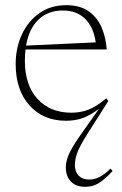

<svg xmlns="http://www.w3.org/2000/svg" viewBox="-20 -456 472 741"><path d="M398 -66 317.5 60.5Q288 107.5 278.5 132.8Q269 158 269 181Q269 207 283.8 222Q298.5 237 324 237Q346 237 365.5 226.5Q385 216 406.5 194.5L414.5 204Q382 239 359.2 252Q336.5 265 308.5 265Q273 265 253.5 244.5Q234 224 234 189.5Q234 169 244.5 142.5Q255 116 290 66L362 -36Q330.5 -12.5 301.5 -1.2Q272.5 10 234.5 10Q146.5 10 93.5 -49.5Q40.5 -109 40.5 -209Q40.5 -271 64.2 -322.5Q88 -374 131.8 -405Q175.5 -436 235.5 -436Q288.5 -436 321.8 -412.8Q355 -389.5 371.8 -350.8Q388.5 -312 392 -265H78.5Q76 -244 76 -221Q76 -128 124.5 -74.5Q173 -21 256 -21Q291 -21 321.5 -32.8Q352 -44.5 390 -76.5ZM222 -415.5Q166 -415.5 129 -380.8Q92 -346 80.5 -280L349.5 -292.5Q341 -351.5 308.5 -383.5Q276 -415.5 222 -415.5Z"/></svg>

Font: Newsreader 16pt ExtraLight
Style: Regular
Weight: 275
Designer: Hugues Gentile
Foundry: Production Type
Version: Version 1.003; ttfautohint (v1.8.3)